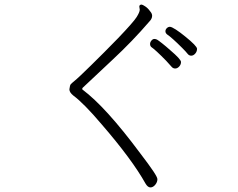

<svg xmlns="http://www.w3.org/2000/svg" viewBox="-20 -771 1040 838"><path d="M590 -729Q590 -718 576 -696Q562 -674 496 -605Q466 -574 435 -543Q404 -512 377 -485.5Q350 -459 332 -442Q314 -425 303.5 -416.5Q293 -408 289 -403.5Q285 -399 283 -382V-380Q283 -368 300 -354Q346 -320 424 -228Q557 -74 615 30Q625 47 636.5 47Q648 47 657.5 35.5Q667 24 667 11Q667 3 649 -24Q631 -51 592 -102Q441 -305 340 -380Q339 -381 339 -383.5Q339 -386 341 -388Q385 -430 471.5 -510.5Q558 -591 631 -676Q644 -689 644 -702Q644 -712 635 -722Q626 -735 614 -743Q602 -751 598 -751Q594 -751 591 -749Q588 -747 588 -742ZM775 -562Q792 -545 798.5 -536.5Q805 -528 814.5 -528Q824 -528 832 -537Q840 -546 840 -558Q840 -570 788 -612Q766 -630 747.5 -642Q729 -654 721.5 -654Q714 -654 708 -648Q702 -642 702 -634.5Q702 -627 709 -621Q730 -607 775 -562ZM640 -566Q658 -554 705 -506Q722 -488 728.5 -480Q735 -472 744.5 -472Q754 -472 762 -480.5Q770 -489 770 -500.5Q770 -512 723 -552Q704 -569 687.5 -582Q671 -595 665.5 -598Q660 -601 653.5 -601Q647 -601 641 -594Q635 -587 635 -579Q635 -571 640 -566Z"/></svg>

Font: LXGW WenKai Mono TC Light
Style: Regular
Weight: 300
Designer: LXGW / Fontworks Inc.
Foundry: LXGW / Fontworks Inc.
Version: Version 1.330